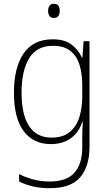

<svg xmlns="http://www.w3.org/2000/svg" viewBox="-20 -745 571 1006"><path d="M256 -539Q318 -539 354 -512Q390 -485 409 -444H412L418 -529H449V24Q449 126 400.5 183.5Q352 241 241 241Q190 241 151 231.5Q112 222 80 206V167Q113 184 153 195Q193 206 241 206Q330 206 370.5 159.5Q411 113 411 27V-12Q411 -36 411.5 -58Q412 -80 414 -106H411Q393 -51 351 -20.5Q309 10 246 10Q155 10 104 -58Q53 -126 53 -260Q53 -390 103.5 -464.5Q154 -539 256 -539ZM258 -505Q172 -505 132.5 -439.5Q93 -374 93 -260Q93 -143 133 -83.5Q173 -24 250 -24Q312 -24 347.5 -55Q383 -86 397 -135Q411 -184 411 -239V-299Q411 -359 396.5 -405.5Q382 -452 348.5 -478.5Q315 -505 258 -505ZM262 -725Q280 -725 286.5 -714.5Q293 -704 293 -688Q293 -672 286 -661.5Q279 -651 262 -651Q246 -651 239 -661.5Q232 -672 232 -688Q232 -704 239 -714.5Q246 -725 262 -725Z"/></svg>

Font: Noto Sans Khmer UI SemiCondensed ExtraLight
Style: Regular
Weight: 200
Width: 4
Designer: Danh Hong and the Monotype Design Team
Foundry: Monotype Imaging Inc.
Version: Version 2.002; ttfautohint (v1.8.4.7-5d5b)